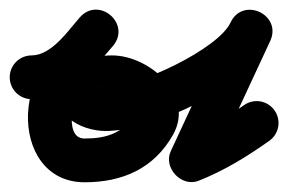

<svg xmlns="http://www.w3.org/2000/svg" viewBox="-65 -330 593 395"><path d="M-45 -170.9C-44.9 -146 -24.7 -125.9 0.1 -126C76.1 -126.2 120.9 -182.7 166.7 -234.7C186.3 -256.9 178.8 -282.9 161.6 -297.7C144.4 -312.5 117.6 -316.1 98.5 -293.4C49.3 -234.7 -4 -177.3 -7.4 -95.8C-7.4 -95.8 -7.4 -95.8 -7.4 -95.8C-7.4 -95.8 -7.4 -95.8 -7.4 -95.8C-10.2 -23 28.9 45 109 45C187.1 45 252 16.7 291.1 -53C336.4 -134 241.9 -216.2 165.3 -216C165.3 -216 165.4 -216 165.5 -216C165.6 -216 165.7 -216 165.7 -216C123.1 -216.3 82.2 -198.3 63.4 -158C34.4 -95.8 100.7 -60.5 152.4 -60.5C249.1 -60.5 447 -151.6 490.8 -245.5C503.5 -272.6 489.4 -295.7 469 -305.2C448.6 -314.7 421.8 -310.6 409.2 -283.4C368.2 -195.3 327.3 -107.1 286.3 -19C278.4 -1.9 283.9 16.8 295.8 29.5C307.8 42.1 326.1 48.8 343.6 41.9C395.7 21.4 443.5 -8 489 -40.3C509.3 -54.7 514.1 -82.7 499.7 -103C485.3 -123.3 457.3 -128.1 437 -113.7C397.4 -85.7 356 -59.7 310.7 -41.9C293.1 -35 303.5 -11.2 320.2 6.5C336.9 24.3 360 36.1 367.9 19C408.9 -69.2 449.9 -157.4 490.8 -245.5C503.4 -272.7 489.4 -295.8 469 -305.3C448.6 -314.8 421.9 -310.7 409.2 -283.5C383.8 -229 217.9 -150.5 152.4 -150.5C125.5 -150.5 139.9 -161 146 -139C147.1 -135.1 147.4 -131.6 147 -127.6C146.8 -125 143.9 -117.6 145 -120C147.7 -125.8 160 -126 165.1 -126C165.1 -126 165.2 -126 165.3 -126C165.4 -126 165.5 -126 165.5 -126C182.6 -126 216.6 -104.3 212.5 -97C189.6 -56.1 154.4 -45 109 -45C84 -45 81.8 -72.5 82.6 -92.2C82.6 -92.2 82.6 -92.2 82.6 -92.2C82.6 -92.2 82.6 -92.2 82.6 -92.2C84.9 -149 132.9 -194.3 167.5 -235.6C186.5 -258.2 179.3 -284 162.4 -298.6C145.4 -313.1 118.9 -316.5 99.3 -294.3C74.5 -266.2 41.1 -216.1 -0.1 -216C-25 -215.9 -45.1 -195.7 -45 -170.9Z"/></svg>

Font: FRB American Cursive Guidelines Arrows Black
Style: Bold Italic
Weight: 900
Italic angle: -25°
Version: Version 2.0;Modular Font Editor K font №1